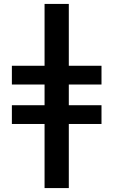

<svg xmlns="http://www.w3.org/2000/svg" viewBox="-20 -763 578 978"><path d="M40.5 -428H207V-743H330.5V-428H497V-332.5H330.5V-227H497V-131.5H330.5V195H207V-131.5H40.5V-227H207V-332.5H40.5Z"/></svg>

Font: Lato
Style: Bold
Weight: 700
Designer: Lukasz Dziedzic
Foundry: tyPoland Lukasz Dziedzic
Version: Version 2.007; 2014-02-27